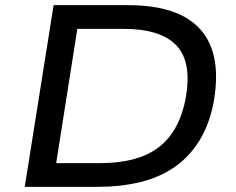

<svg xmlns="http://www.w3.org/2000/svg" viewBox="-20 -725 917 745"><path d="M76 0 188 -705H477Q677 -705 760.5 -607.5Q844 -510 807 -318Q789 -234 750 -173.5Q711 -113 654 -74.5Q597 -36 522.5 -18Q448 0 358 0ZM198 -92H368Q435 -92 489.5 -105Q544 -118 586 -146.5Q628 -175 656.5 -222Q685 -269 699 -336Q727 -480 666.5 -546.5Q606 -613 459 -613H280Z"/></svg>

Font: Nunito Sans 7pt SemiExpanded Medium
Style: Italic
Weight: 500
Width: 6
Italic angle: -9°
Designer: Vernon Adams
Foundry: Vernon Adams
Version: Version 3.101;gftools[0.9.27]